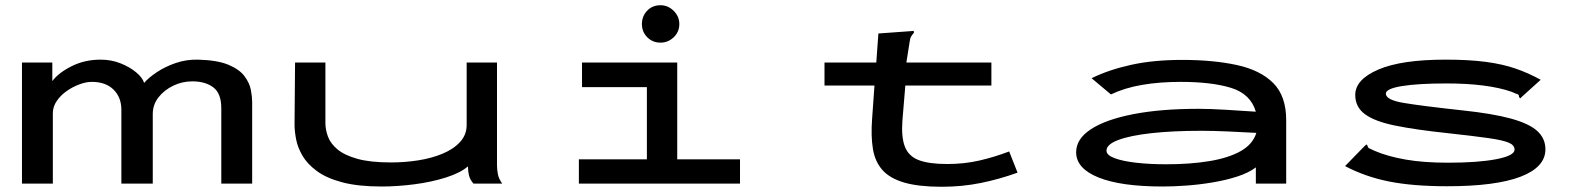

<svg xmlns="http://www.w3.org/2000/svg" viewBox="-20 -702 6040 734"><path d="M64 0V-463H180V-392Q204 -424 254 -449Q304 -474 365 -474Q405 -474 440.5 -460Q476 -446 500.5 -425.5Q525 -405 531 -385Q548 -405 579.5 -426Q611 -447 651.5 -461Q692 -475 737 -474Q811 -472 853 -454.5Q895 -437 914.5 -411Q934 -385 939 -358.5Q944 -332 944 -313V0H826V-288Q826 -345 795.5 -368Q765 -391 715 -391Q677 -391 642.5 -374.5Q608 -358 586 -330Q564 -302 564 -266V0H444V-282Q444 -330 414 -359.5Q384 -389 331 -389Q309 -389 283.5 -379.5Q258 -370 235 -354Q212 -338 197 -316Q182 -294 182 -269V0Z M1439 11Q1349 11 1288.5 -5Q1228 -21 1191.5 -48Q1155 -75 1136.5 -106.5Q1118 -138 1112 -169.5Q1106 -201 1106 -226L1108 -463H1224V-231Q1224 -207 1233.5 -180.5Q1243 -154 1269.5 -131.5Q1296 -109 1345.5 -95Q1395 -81 1475 -81Q1528 -81 1579 -89Q1630 -97 1672 -114.5Q1714 -132 1739 -159.5Q1764 -187 1764 -224V-463H1880V-71Q1880 -53 1883.5 -35.5Q1887 -18 1900 0H1790Q1777 -15 1773 -31Q1769 -47 1769 -66Q1740 -41 1685 -23.5Q1630 -6 1564.5 2.5Q1499 11 1439 11Z M2193 0V-93H2453V-369H2205V-463H2569V-93H2809V0ZM2505 -539Q2475 -539 2454.5 -559.5Q2434 -580 2434 -610Q2434 -640 2454 -661Q2474 -682 2505 -682Q2534 -682 2555.5 -660.5Q2577 -639 2577 -610Q2577 -580 2555.5 -559.5Q2534 -539 2505 -539Z M3132 -463H3330L3338 -574L3463 -583L3473 -584L3474 -577Q3468 -570 3463.5 -563Q3459 -556 3457 -539L3445 -463H3770V-375H3441L3430 -243Q3425 -179 3439 -142Q3453 -105 3492 -90Q3531 -75 3601 -75Q3667 -75 3725 -88.5Q3783 -102 3838 -123L3870 -42Q3801 -17 3729.5 -2.5Q3658 12 3580 12Q3492 12 3437 -4Q3382 -20 3353.5 -52Q3325 -84 3317 -133Q3309 -182 3314 -248L3323 -375H3132Z M4425 11Q4265 11 4179.5 -23.5Q4094 -58 4094 -120Q4094 -171 4150.5 -208Q4207 -245 4312 -265.5Q4417 -286 4561 -286Q4605 -286 4664 -282.5Q4723 -279 4781 -275Q4761 -343 4686.5 -366Q4612 -389 4493 -389Q4413 -389 4346 -377.5Q4279 -366 4227 -341L4153 -403Q4218 -435 4303.5 -454Q4389 -473 4499 -473Q4618 -473 4708 -453.5Q4798 -434 4847.5 -384.5Q4897 -335 4897 -243V0H4781V-62Q4753 -41 4709.5 -27Q4666 -13 4615 -4.5Q4564 4 4514.5 7.5Q4465 11 4425 11ZM4210 -126Q4210 -109 4240.5 -97.5Q4271 -86 4322.5 -80Q4374 -74 4439 -74Q4530 -74 4603 -86Q4676 -98 4722.5 -124Q4769 -150 4783 -194Q4731 -197 4673.5 -199.5Q4616 -202 4573 -202Q4464 -202 4382.5 -193Q4301 -184 4255.5 -167Q4210 -150 4210 -126Z M5512 10Q5382 10 5291 -8Q5200 -26 5122 -67L5196 -143L5204 -150L5208 -145Q5209 -137 5215.5 -134.5Q5222 -132 5236 -125Q5285 -104 5353.5 -92Q5422 -80 5516 -80Q5631 -80 5700.5 -93.5Q5770 -107 5770 -130Q5770 -147 5748 -156.5Q5726 -166 5670.5 -174Q5615 -182 5514 -193Q5391 -206 5313 -222Q5235 -238 5198 -265.5Q5161 -293 5161 -339Q5161 -398 5249 -436Q5337 -474 5506 -474Q5596 -474 5660 -465.5Q5724 -457 5773.5 -440Q5823 -423 5870 -397L5799 -333L5792 -326L5787 -331Q5788 -340 5781 -342Q5774 -344 5759 -351Q5667 -383 5510 -383Q5402 -383 5340 -373Q5278 -363 5278 -344Q5278 -320 5346.5 -308.5Q5415 -297 5571 -280Q5685 -268 5755 -249Q5825 -230 5856.5 -201.5Q5888 -173 5888 -131Q5888 -63 5793 -26.5Q5698 10 5512 10Z"/></svg>

Font: Inconsolata UltraExpanded SemiBold
Style: Regular
Weight: 600
Width: 9
Monospace: yes
Designer: Raph Levien, Cyreal, Brenton Simpson
Foundry: Raph Levien, Cyreal, Google
Version: Version 3.001; ttfautohint (v1.8.2.53-6de2)